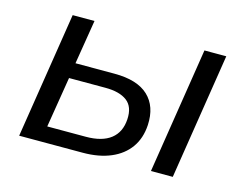

<svg xmlns="http://www.w3.org/2000/svg" viewBox="-75 -606 922 722"><g transform="rotate(15 386.5 -245.0)"><path d="M49 0 126 -490H211L183 -318H335Q424 -318 467 -277.5Q510 -237 506 -164Q503 -112 477 -75.5Q451 -39 405 -19.5Q359 0 296 0ZM142 -61H292Q355 -61 389 -87.5Q423 -114 426 -165Q429 -214 400 -236Q371 -258 316 -258H174ZM562 0 639 -490H724L647 0Z"/></g></svg>

Font: Nunito Sans 10pt
Style: Italic
Weight: 400
Italic angle: -9°
Designer: Vernon Adams
Foundry: Vernon Adams
Version: Version 3.101;gftools[0.9.27]